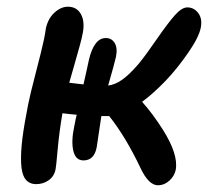

<svg xmlns="http://www.w3.org/2000/svg" viewBox="-20 -533 613 566"><path d="M86.9 9.8Q65.4 9.8 54.4 -5.6Q43.5 -21 42.2 -53Q41 -85 46.1 -125.5Q51.3 -166 63 -225.1Q67.9 -251 85.4 -318.1Q103 -385.3 109.9 -418Q114.3 -440.4 115.2 -449.2Q121.6 -478.5 140.6 -495.8Q159.7 -513.2 180.2 -513.2Q206.1 -513.2 218.3 -491.7Q230.5 -470.2 224.1 -436Q221.2 -420.4 214.8 -397.2Q208.5 -374 198.2 -338.4Q188 -302.7 184.1 -289.1Q190.4 -288.1 204.6 -286.6Q218.8 -285.2 226.1 -284.2Q228 -292.5 233.9 -318.8Q239.7 -345.2 242.2 -356.9Q257.3 -420.9 292 -420.9Q309.1 -420.9 318.1 -406.2Q327.1 -391.6 321.8 -365.2Q317.4 -345.2 298.8 -280.8Q318.8 -283.2 339.6 -297.6Q360.4 -312 388.2 -344.2Q409.2 -369.6 442.1 -417.5Q475.1 -465.3 495.6 -488.3Q516.1 -511.2 532.2 -511.2Q551.8 -511.2 564.5 -494.4Q577.1 -477.5 571.8 -451.2Q566.4 -423.3 534.9 -377.7Q503.4 -332 469.2 -295.9Q431.6 -256.8 398.9 -232.9Q430.2 -197.8 460 -150.9Q506.3 -77.6 498 -32.2Q494.1 -13.7 479 -0.2Q463.9 13.2 445.8 13.2Q418 13.2 394 -38.1Q349.6 -131.3 301.8 -190.9H289.1H278.8Q265.6 -102.5 265.1 -99.1Q257.8 -60.1 226.1 -60.1Q202.6 -60.1 196 -88.9Q189.5 -117.7 199.2 -162.1Q204.1 -187.5 206.1 -194.8Q185.5 -196.3 164.1 -199.2Q154.8 -145.5 150.1 -93.5Q145.5 -41.5 144 -35.2Q140.6 -14.2 124.3 -2.2Q107.9 9.8 86.9 9.8Z"/></svg>

Font: Shantell Sans Normal
Style: Italic
Weight: 500
Italic angle: -11.31°
Designer: Stephen Nixon, Anya Danilova, Shantell Martin
Foundry: Arrow Type
Version: Version 1.006;[559af2be0]